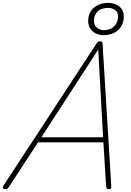

<svg xmlns="http://www.w3.org/2000/svg" viewBox="-63 -1303 915 1337"><path d="M-26 14Q-37 14 -41.5 8Q-46 2 -39 -10L611 -1003Q615 -1009 619.5 -1012Q624 -1015 633 -1015Q643 -1015 647 -1011.5Q651 -1008 651 -1000L712 -5Q713 6 709 10Q705 14 695 14Q685 14 681 10Q677 6 676 -4L657 -312H202L-1 -1Q-7 7 -12.5 10.5Q-18 14 -26 14ZM225 -347H655L621 -958ZM657 -1058Q632 -1058 607 -1069Q582 -1080 566.5 -1102.5Q551 -1125 551 -1157Q551 -1194 567.5 -1222Q584 -1250 616 -1266.5Q648 -1283 692 -1283Q718 -1283 743 -1272.5Q768 -1262 783.5 -1241Q799 -1220 799 -1187Q799 -1150 782 -1121Q765 -1092 733 -1075Q701 -1058 657 -1058ZM657 -1093Q707 -1093 733 -1120.5Q759 -1148 759 -1187Q759 -1220 737.5 -1234Q716 -1248 691 -1248Q640 -1248 615.5 -1222Q591 -1196 591 -1157Q591 -1126 613 -1109.5Q635 -1093 657 -1093Z"/></svg>

Font: Playwrite RO Thin
Style: Regular
Weight: 250
Version: Version 1.002